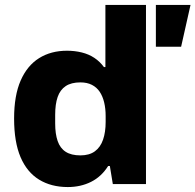

<svg xmlns="http://www.w3.org/2000/svg" viewBox="-20 -744 790 776"><path d="M254 12Q187 12 138 -18Q89 -48 63 -109Q37 -170 37 -265Q37 -358 63.5 -418.5Q90 -479 138 -509Q186 -539 251 -539Q282 -539 310.5 -532Q339 -525 361.5 -510Q384 -495 400 -473H406V-724H570V0H436L424 -73H417Q390 -30 348 -9Q306 12 254 12ZM305 -116Q341 -116 363.5 -132.5Q386 -149 396.5 -179.5Q407 -210 407 -251V-275Q407 -305 401 -330Q395 -355 383 -373Q371 -391 351.5 -401Q332 -411 305 -411Q268 -411 245.5 -396Q223 -381 213 -352Q203 -323 203 -280V-245Q203 -203 213 -174Q223 -145 245.5 -130.5Q268 -116 305 -116ZM610 -555V-724H750L712 -555Z"/></svg>

Font: Archivo SemiBold ExtraBold
Style: Regular
Weight: 800
Version: Version 2.001